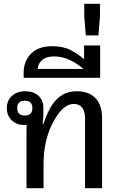

<svg xmlns="http://www.w3.org/2000/svg" viewBox="-20 -994 639 1014"><path d="M120 0V-308Q120 -323 121 -335Q115 -334 107 -334Q67 -334 41.5 -359Q16 -384 16 -423Q16 -463 43 -487.5Q70 -512 113 -512Q157 -512 183 -488.5Q209 -465 209 -425V-392Q209 -383 208 -370.5Q207 -358 205 -340H209Q220 -371 232.5 -398.5Q245 -426 258 -444Q281 -477 312 -494.5Q343 -512 384 -512Q450 -512 484.5 -475.5Q519 -439 519 -371V0H429V-371Q429 -406 414 -425.5Q399 -445 370 -445Q339 -445 310.5 -418.5Q282 -392 254 -336Q210 -245 210 -128V0ZM111 -384Q151 -384 151 -423Q151 -462 111 -462Q71 -462 71 -423Q71 -384 111 -384Z M105 -583V-610Q105 -672 144.5 -711Q184 -750 254 -750Q314 -750 353 -729.5Q392 -709 420 -684H424V-754H509V-583ZM180 -630H421Q391 -656 351 -676Q311 -696 266 -696Q224 -696 202 -676.5Q180 -657 180 -630Z M433 -807 425 -908V-974H508V-908L500 -807Z"/></svg>

Font: Noto Sans Thai Looped UI
Style: Regular
Weight: 400
Designer: Cadson Demak Team
Foundry: Cadson Demak Co., Ltd.
Version: Version 1.000